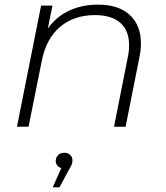

<svg xmlns="http://www.w3.org/2000/svg" viewBox="-20 -546 713 827"><path d="M587 -359Q587 -332 581 -302L521 0H471L531 -302Q536 -325 536 -352Q536 -414 498.5 -447.5Q461 -481 389 -481Q299 -481 239 -430.5Q179 -380 160 -284L103 0H53L157 -522H206L186 -423Q223 -475 278.5 -500.5Q334 -526 402 -526Q491 -526 539 -481.5Q587 -437 587 -359ZM292 144Q292 154 289 162Q286 170 278 183L236 261H207L244 178Q233 175 226.5 166.5Q220 158 220 148Q220 133 230 122.5Q240 112 256 112Q273 112 282.5 121.5Q292 131 292 144Z"/></svg>

Font: Idrija
Style: Italic
Weight: 300
Italic angle: -11.3°
Designer: Julieta Ulanovsky
Foundry: Julieta Ulanovsky
Version: Version 7.200